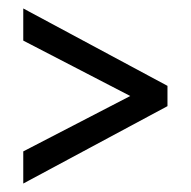

<svg xmlns="http://www.w3.org/2000/svg" viewBox="-20 -549 451 454"><path d="M35 -191V-115L376 -298V-346L35 -529V-453L288 -322Z"/></svg>

Font: Noto Sans Gurmukhi UI ExtraCondensed
Style: Regular
Weight: 400
Width: 2
Designer: Jelle Bosma - Monotype Design Team
Foundry: Monotype Imaging Inc.
Version: Version 2.004